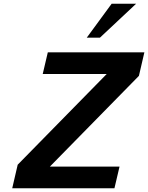

<svg xmlns="http://www.w3.org/2000/svg" viewBox="-20 -1000 787 1020"><path d="M45 0 74 -125 547 -607H207L234 -722H747L718 -597L245 -115H615L588 0ZM511 -800H441L573 -980H703Z"/></svg>

Font: Perun
Style: Bold Italic
Weight: 700
Italic angle: -12°
Foundry: Copyright (c) Stefan Peev, Context Ltd, 2016
Version: Version 1.027